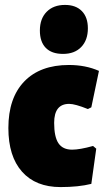

<svg xmlns="http://www.w3.org/2000/svg" viewBox="-20 -748 424 780"><path d="M244 -728Q288 -728 312.5 -703Q337 -678 337 -633Q337 -585 310 -557Q283 -529 236 -529Q190 -529 166 -553.5Q142 -578 142 -624Q142 -672 169.5 -700Q197 -728 244 -728ZM260 -484Q328 -484 382 -460L351 -312L337 -305Q285 -326 261 -326Q200 -326 200 -249Q200 -192 217.5 -166Q235 -140 273 -140Q304 -140 358 -155L371 -144L351 -1Q299 12 226 12Q125 12 69.5 -50.5Q14 -113 14 -228Q14 -350 78.5 -417Q143 -484 260 -484Z"/></svg>

Font: Alegreya Sans Black
Style: Regular
Weight: 900
Designer: Juan Pablo del Peral
Foundry: Huerta Tipografica
Version: Version 2.007